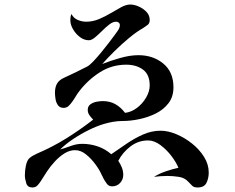

<svg xmlns="http://www.w3.org/2000/svg" viewBox="-20 -785 1040 849"><path d="M903 -22Q903 3 893 23.5Q883 44 854 44Q838 44 830.5 37Q823 30 813 19Q797 1 770.5 -3Q744 -7 721 -7Q706 -7 691 -6Q676 -5 661 -3Q683 -17 713.5 -27.5Q744 -38 769 -43Q760 -66 738.5 -94.5Q717 -123 689.5 -143.5Q662 -164 635 -164Q592 -164 557.5 -138Q523 -112 503 -74Q512 -61 518.5 -45Q525 -29 525 -12Q525 9 511 24Q497 39 476 39Q461 39 452.5 27.5Q444 16 438 5Q436 0 433.5 -4.5Q431 -9 429 -13Q420 -34 401.5 -59Q383 -84 360 -102.5Q337 -121 312 -121Q288 -121 265.5 -107Q243 -93 223 -71.5Q203 -50 187.5 -26.5Q172 -3 161 15Q154 26 145.5 35Q137 44 123 44Q102 44 96 25Q90 6 90 -10Q90 -20 91 -30Q92 -40 94 -50Q99 -76 110.5 -86Q122 -96 144 -106Q212 -135 273 -173Q334 -211 392 -256Q383 -265 375.5 -275.5Q368 -286 368 -299Q368 -315 379.5 -323.5Q391 -332 406.5 -335Q422 -338 434 -338Q466 -338 490 -324.5Q514 -311 533 -286Q560 -289 585 -307.5Q610 -326 626 -353.5Q642 -381 642 -407Q642 -455 612.5 -477Q583 -499 538 -499Q474 -499 421 -465Q368 -431 330 -381Q322 -371 315 -359Q308 -347 300 -336Q293 -326 284 -317Q275 -308 261 -308Q245 -308 236.5 -319.5Q228 -331 225.5 -347Q223 -363 223 -375Q223 -399 232 -415Q241 -431 263 -441Q289 -453 315 -465.5Q341 -478 366 -491Q377 -497 393.5 -514.5Q410 -532 428.5 -554.5Q447 -577 463 -598Q479 -619 487 -630Q494 -639 502 -651Q510 -663 510 -674Q510 -681 505 -685Q500 -689 493 -689Q479 -689 463 -676.5Q447 -664 431 -648Q415 -632 400 -619.5Q385 -607 373 -607Q352 -607 333.5 -621Q315 -635 303 -655.5Q291 -676 291 -696Q291 -703 292 -710Q293 -717 296 -723Q305 -705 323.5 -697Q342 -689 361 -689Q390 -689 417.5 -700.5Q445 -712 470 -727Q495 -742 516.5 -753.5Q538 -765 556 -765Q574 -765 594 -756Q614 -747 628 -732Q642 -717 642 -697Q642 -682 633 -675Q624 -668 613 -661Q583 -644 550 -616.5Q517 -589 486.5 -559Q456 -529 432 -502Q467 -516 511 -528.5Q555 -541 592 -541Q657 -541 702 -504Q747 -467 747 -399Q747 -357 725 -328.5Q703 -300 668.5 -283Q634 -266 595.5 -258Q557 -250 523 -250Q502 -250 481 -246.5Q460 -243 440 -237Q409 -228 372.5 -210Q336 -192 302.5 -169.5Q269 -147 246 -124Q270 -131 294.5 -140Q319 -149 344 -149Q379 -149 412.5 -137.5Q446 -126 472 -103Q504 -125 539 -149Q574 -173 612 -190Q650 -207 690 -207Q723 -207 760 -191.5Q797 -176 829.5 -150Q862 -124 882.5 -91Q903 -58 903 -22Z"/></svg>

Font: Kaisei Tokumin Medium
Style: Regular
Weight: 500
Designer: Font-Kai, 金井和夫
Foundry: KAZUO KANAI
Version: Version 5.003